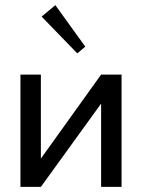

<svg xmlns="http://www.w3.org/2000/svg" viewBox="-20 -732 555 752"><path d="M60.1 0ZM196.8 -711.9 314 -549.3 282.7 -522.9 143.1 -667ZM60.1 -439.9H140.1V-110.8L376 -439.9H456.1V0H376V-326.2L140.1 0H60.1Z"/></svg>

Font: Pfennig
Style: Medium
Weight: 500
Version: Version 20120410 ; ttfautohint (v0.8)